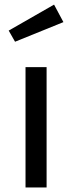

<svg xmlns="http://www.w3.org/2000/svg" viewBox="-20 -821 316 841"><path d="M216.8 -800.8 257.8 -724.1 45.9 -638.2 18.1 -687ZM184.1 -526.9V0H91.8V-526.9Z"/></svg>

Font: FiraGO
Style: Regular
Weight: 400
Designer: bBox Type
Foundry: bBox Type GmbH
Version: Version 1.001;PS 001.001;hotconv 1.0.88;makeotf.lib2.5.64775